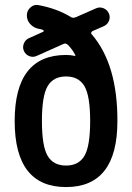

<svg xmlns="http://www.w3.org/2000/svg" viewBox="-20 -755 540 785"><path d="M325.2 -402.8Q301.8 -442.4 250 -442.4Q198.2 -442.4 174.8 -402.8Q151.4 -363.3 151.4 -260.3Q151.4 -157.2 174.8 -117.7Q198.2 -78.1 250 -78.1Q301.8 -78.1 325.2 -117.7Q348.6 -157.2 348.6 -260.3Q348.6 -363.3 325.2 -402.8ZM250 -530.3Q269.5 -530.3 286.1 -526.4Q288.1 -526.4 288.1 -527.3V-529.3Q276.4 -552.7 257.8 -571.3Q249 -580.1 239.3 -575.2L129.9 -526.4Q115.2 -519.5 100.1 -525.4Q85 -531.2 78.1 -545.9Q71.3 -560.5 77.1 -576.2Q83 -591.8 97.7 -598.6L156.2 -625Q159.2 -627 158.7 -629.4Q158.2 -631.8 155.3 -632.8Q144.5 -636.7 135.7 -637.7Q116.2 -642.6 103 -657.2Q89.8 -671.9 89.8 -692.4Q89.8 -710.9 104 -724.1Q118.2 -737.3 135.7 -734.4Q211.9 -720.7 269.5 -685.5Q278.3 -679.7 290 -684.6L372.1 -720.7Q386.7 -727.5 402.3 -721.7Q418 -715.8 424.8 -700.7Q431.6 -685.5 425.8 -670.4Q419.9 -655.3 405.3 -648.4L358.4 -627.9Q354.5 -626 353 -621.6Q351.6 -617.2 355.5 -614.3Q460.9 -491.2 460 -259.8Q460 9.8 250 9.8Q40 9.8 40 -260.3Q40 -530.3 250 -530.3Z"/></svg>

Font: Rounded-X Mgen+ 1m medium
Style: Regular
Weight: 500
Designer: [Source Han Sans]
Ryoko NISHIZUKA  (kana & ideographs); Paul D. Hunt (Latin, Greek & Cyrillic); Wenlong ZHANG  (bopomofo
Version: Version 1.059.20150602